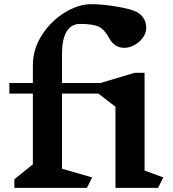

<svg xmlns="http://www.w3.org/2000/svg" viewBox="-20 -903 832 923"><path d="M740 0H535V-390L453 -453H278V-92L423 -50L398 0H49V-41L138 -113V-453H25V-504H138V-589Q138 -667 181.5 -734.5Q225 -802 291 -842.5Q357 -883 419 -883Q474 -883 543.5 -871Q613 -859 638 -845Q660 -833 671.5 -813.5Q683 -794 683 -769Q683 -744 666.5 -721.5Q650 -699 625.5 -686Q601 -673 578 -673Q531 -673 505 -719Q482 -762 454 -775Q426 -788 365 -788Q322 -788 300 -751Q278 -714 278 -643V-504H463L627 -553H675V-83L765 -50Z"/></svg>

Font: Inknut Antiqua SemiBold
Style: Regular
Weight: 600
Designer: Claus Eggers Sørensen
Foundry: Claus Eggers Sørensen
Version: Version 1.003; ttfautohint (v1.8.2) -l 8 -r 50 -G 200 -x 14 